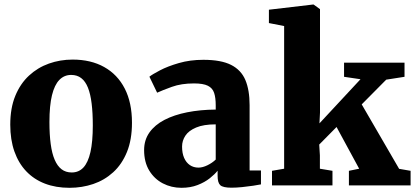

<svg xmlns="http://www.w3.org/2000/svg" viewBox="-20 -840 1880 870"><path d="M26.5 -275Q26.5 -350 49.2 -405.5Q72 -461 111.5 -497.5Q151 -534 201.8 -552Q252.5 -570 309 -570Q392 -570 452.2 -536.2Q512.5 -502.5 545.2 -438.8Q578 -375 578 -284Q578 -207 555.2 -151.2Q532.5 -95.5 493 -59.5Q453.5 -23.5 402.5 -6.2Q351.5 11 295 11Q233 11 183.5 -8Q134 -27 99 -63.8Q64 -100.5 45.2 -153.8Q26.5 -207 26.5 -275ZM305 -58.5Q337 -58.5 358 -81Q379 -103.5 389.8 -150.8Q400.5 -198 400.5 -272Q400.5 -328.5 395.2 -371.2Q390 -414 378.5 -442.8Q367 -471.5 348.2 -486Q329.5 -500.5 302.5 -500.5Q271 -500.5 249 -478Q227 -455.5 215.5 -408.5Q204 -361.5 204 -287Q204 -230 209.8 -187.2Q215.5 -144.5 227.8 -116Q240 -87.5 259 -73Q278 -58.5 305 -58.5Z M802 11Q756.5 11 718 -9Q679.5 -29 656.2 -67.2Q633 -105.5 633 -160Q633 -205.5 657.2 -239.8Q681.5 -274 725.2 -296.8Q769 -319.5 828.2 -331.2Q887.5 -343 957.5 -343.5V-363Q957.5 -397.5 950.2 -419.2Q943 -441 921.8 -451.5Q900.5 -462 859 -462Q801.5 -462 758.8 -446.5Q716 -431 692 -420L657 -492.5Q670 -503 704.8 -521.2Q739.5 -539.5 790.2 -554.2Q841 -569 901.5 -569Q981.5 -569 1027 -546Q1072.5 -523 1091.8 -477.5Q1111 -432 1111 -363.5V-67.5H1162.5V-4.5Q1151 -2 1127.5 1.5Q1104 5 1077.2 7.8Q1050.5 10.5 1029 10.5Q990.5 10.5 978.2 -0.8Q966 -12 966 -43.5V-66.5Q953.5 -50.5 930.5 -32.2Q907.5 -14 875.2 -1.5Q843 11 802 11ZM879.5 -80.5Q898 -80.5 920 -91.2Q942 -102 957.5 -117V-276.5Q902.5 -276.5 868.8 -262.2Q835 -248 820 -225.2Q805 -202.5 805 -176Q805 -146 814.2 -124.8Q823.5 -103.5 840.2 -92Q857 -80.5 879.5 -80.5Z M1212.5 0V-66L1267.5 -75.5V-722L1198.5 -735.5V-796L1398.5 -819.5H1401L1430 -798.5V-330L1427.5 -281L1613.5 -481L1539 -492V-556H1813V-492L1730 -479L1619 -367L1788.5 -75L1840.5 -66V0H1561V-66L1607.5 -75.5L1505 -264.5L1426.5 -185L1429.5 -136V-75.5L1486.5 -66V0Z"/></svg>

Font: Merriweather Light 18pt Black
Style: Regular
Weight: 900
Version: Version 2.100